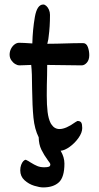

<svg xmlns="http://www.w3.org/2000/svg" viewBox="-20 -653 433 838"><path d="M186 -369.6 185.5 -324.7Q184.1 -283.7 184.1 -235.8Q184.1 -194.8 187.7 -164.6Q191.4 -134.3 201.2 -115.2Q202.6 -113.8 204.6 -109.9Q217.8 -89.8 239.7 -89.8Q267.6 -89.8 308.6 -119.6Q317.4 -125 317.9 -125Q330.1 -125 334.5 -118.2Q338.9 -111.3 338.9 -94.2Q338.9 -74.2 322.8 -51.3Q306.6 -28.3 284.2 -12.2Q261.7 3.9 244.6 4.9Q261.2 32.7 261.2 61Q261.2 120.1 237.1 142.6Q212.9 165 168.5 165Q152.8 165 129.2 157.7Q105.5 150.4 86.9 133.5Q68.4 116.7 68.4 90.3Q68.4 77.1 72.3 66.7Q76.2 56.2 81.8 50.3Q87.4 44.4 92.8 44.4Q97.7 46.4 103.8 50Q109.9 53.7 112.8 55.7Q129.9 66.4 143.1 71.8Q156.2 77.1 173.3 77.1Q186.5 77.1 193.1 74.7Q199.7 72.3 199.7 64.5Q199.7 62 196.8 57.4Q193.8 52.7 189.5 47.4Q171.9 23.4 160.6 0.2Q149.4 -22.9 148.9 -53.7Q130.9 -89.4 126 -139.2Q121.1 -189 120.1 -267.1Q120.1 -335.4 116.2 -369.6Q108.9 -369.6 93.3 -368.7Q75.7 -367.7 63.5 -367.7Q56.6 -367.7 46.6 -373.5Q36.6 -379.4 29.3 -390.1Q22 -400.9 22 -414.6Q22 -428.2 28.1 -440.2Q34.2 -452.1 43.7 -459.2Q53.2 -466.3 63.5 -466.3Q79.1 -466.3 121.1 -463.4Q122.6 -523.9 132.1 -578.6Q141.6 -633.3 168.9 -633.3Q175.3 -633.3 182.1 -627.2Q189 -621.1 193.6 -610.6Q198.2 -600.1 198.2 -587.9Q198.2 -536.1 192.4 -494.1L190.9 -481.9L186.5 -461.9Q204.1 -461.9 228 -462.4Q252 -462.9 264.6 -463.4Q303.7 -464.8 342.8 -464.8Q356.9 -464.8 363.3 -448Q369.6 -431.2 369.6 -412.1Q369.6 -391.6 359.1 -379.6Q348.6 -367.7 336.4 -367.7Z"/></svg>

Font: Dekko
Style: Regular
Weight: 400
Designer: Multiple
Foundry: Sorkin Type
Version: Version 2.001